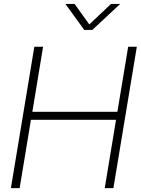

<svg xmlns="http://www.w3.org/2000/svg" viewBox="-20 -968 725 988"><path d="M36.1 0 156.7 -727.5H201.7L146.5 -392.6H584L639.6 -727.5H684.1L563.5 0H519L577.1 -351.6H139.2L81.1 0ZM363.8 -947.8 439.5 -842.3 551.3 -947.8H598.1V-947.3L455.1 -814H413.6L316.9 -947.3V-947.8Z"/></svg>

Font: Inter Display ExtraLight
Style: Italic
Weight: 200
Italic angle: -9.39999°
Designer: Rasmus Andersson
Foundry: rsms
Version: Version 4.000;git-a52131595